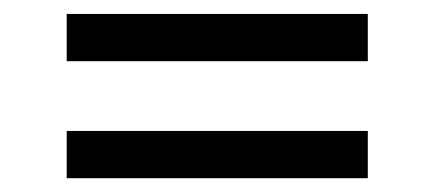

<svg xmlns="http://www.w3.org/2000/svg" viewBox="-20 -474 620 274"><path d="M75.2 -287.1Q182.6 -287.1 504.9 -287.1Q504.9 -270.5 504.9 -219.7Q397.5 -219.7 75.2 -219.7Q75.2 -236.3 75.2 -287.1ZM75.2 -454.1Q182.6 -454.1 504.9 -454.1Q504.9 -437.5 504.9 -386.7Q397.5 -386.7 75.2 -386.7Q75.2 -404.3 75.2 -454.1Z"/></svg>

Font: Lato
Style: Regular
Weight: 400
Designer: Lukasz Dziedzic with Adam Twardoch and Botio Nikoltchev
Version: Version 2.015; 2015-08-06; http://www.latofonts.com/